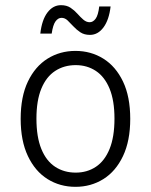

<svg xmlns="http://www.w3.org/2000/svg" viewBox="-20 -715 584 743"><path d="M60 -255Q60 -341 88 -399.5Q116 -458 164 -488Q212 -518 272 -518Q332 -518 380 -488Q428 -458 456 -399.5Q484 -341 484 -255Q484 -170 456 -111Q428 -52 380 -22Q332 8 272 8Q212 8 164 -22Q116 -52 88 -111Q60 -170 60 -255ZM121 -256Q121 -185 140 -138.5Q159 -92 193.5 -69.5Q228 -47 273 -47Q317 -47 351 -69.5Q385 -92 404 -138.5Q423 -185 423 -256Q423 -326 404 -372Q385 -418 351 -440.5Q317 -463 273 -463Q228 -463 193.5 -440.5Q159 -418 140 -372Q121 -326 121 -256ZM136 -585Q142 -638 163.5 -666.5Q185 -695 216 -695Q238 -695 253 -685Q268 -675 279.5 -662Q291 -649 302.5 -639Q314 -629 327 -629Q340 -629 350 -642.5Q360 -656 364 -690H408Q402 -638 380.5 -609Q359 -580 328 -580Q306 -580 291 -590Q276 -600 264 -613Q252 -626 241.5 -636Q231 -646 218 -646Q205 -646 195 -632.5Q185 -619 180 -585Z"/></svg>

Font: Radio Canada Light
Style: Regular
Weight: 300
Designer: Charles Daoud, Etienne Aubert Bonn, Alexandre Saumier Demers, Jacques Le Bailly
Foundry: Radio-Canada
Version: Version 2.104;gftools[0.9.28.dev5+ged2979d]